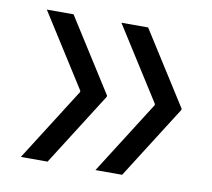

<svg xmlns="http://www.w3.org/2000/svg" viewBox="-61 -578 680 616"><g transform="rotate(10 279.5 -270.0)"><path d="M131 -30H44L195 -268V-272L44 -510H131L282 -272V-268ZM374 -30H287L438 -268V-272L287 -510H374L525 -272V-268Z"/></g></svg>

Font: Encode Sans Narrow
Style: Regular
Weight: 400
Designer: Pablo Impallari, Andres Torresi
Foundry: Pablo Impallari, Andres Torresi
Version: Version 1.000; ttfautohint (v1.00) -l 8 -r 50 -G 200 -x 14 -